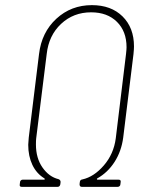

<svg xmlns="http://www.w3.org/2000/svg" viewBox="-20 -728 582 748"><path d="M57 -10 58 -18Q58 -22 61 -25Q64 -28 68 -28H151Q154 -28 154.5 -29.5Q155 -31 153 -33Q122 -52 106 -86Q90 -120 90 -164Q90 -172 92 -192L132 -517Q142 -602 199.5 -655Q257 -708 338 -708Q413 -708 457.5 -664Q502 -620 502 -547Q502 -537 500 -517L460 -192Q453 -139 426.5 -97.5Q400 -56 359 -33Q357 -32 357.5 -30Q358 -28 360 -28H442Q452 -28 450 -18L449 -10Q449 -6 446 -3Q443 0 438 0H299Q290 0 290 -10L291 -19Q292 -28 301 -29Q346 -39 384.5 -83.5Q423 -128 431 -189L471 -518Q473 -536 473 -544Q473 -606 435.5 -643Q398 -680 335 -680Q266 -680 218 -635Q170 -590 162 -518L121 -189Q120 -181 120 -165Q120 -112 145.5 -75.5Q171 -39 208 -30Q216 -27 216 -19L215 -10Q213 0 204 0H65Q55 0 57 -10Z"/></svg>

Font: Barlow Semi Condensed Thin
Style: Italic
Weight: 250
Width: 4
Italic angle: -7°
Designer: Jeremy Tribby
Foundry: Tribby Type
Version: Version 1.408